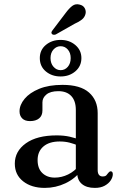

<svg xmlns="http://www.w3.org/2000/svg" viewBox="-20 -883 580 914"><path d="M347.5 -61V-71L341 -74V-359.5Q341 -403 319.2 -426Q297.5 -449 258 -449Q220 -449 201 -433.2Q182 -417.5 182 -396V-357Q182 -332.5 166.2 -319.5Q150.5 -306.5 123 -306.5Q98.5 -306.5 85.8 -319.2Q73 -332 73 -353Q73 -383.5 97 -412.5Q121 -441.5 166.5 -460.2Q212 -479 277.5 -479Q362.5 -479 403.8 -442.5Q445 -406 445 -344.5V-74Q445 -58 451.2 -50.5Q457.5 -43 468.5 -43Q481 -43 486.2 -48.5Q491.5 -54 495.5 -60Q498 -63 500.8 -65.2Q503.5 -67.5 507 -67.5Q512 -67.5 514.5 -63.8Q517 -60 517 -54Q517 -39.5 507.2 -24.5Q497.5 -9.5 478.5 1Q459.5 11.5 431.5 11.5Q392 11.5 369.8 -7.2Q347.5 -26 347.5 -61ZM50.5 -104Q50.5 -163 103.2 -200.8Q156 -238.5 250 -238.5Q284 -238.5 312.2 -232.2Q340.5 -226 362 -216L354 -189.5Q333.5 -198 311.8 -203.8Q290 -209.5 264 -209.5Q214.5 -209.5 186.8 -185.8Q159 -162 159 -121Q159 -80.5 181.8 -59Q204.5 -37.5 240.5 -37.5Q273.5 -37.5 304.2 -52.5Q335 -67.5 357 -95.5L367.5 -72.5Q338 -32.5 291.5 -10.5Q245 11.5 193 11.5Q130 11.5 90.2 -19.8Q50.5 -51 50.5 -104ZM268.5 -519Q227 -519 198.2 -543Q169.5 -567 169.5 -606.5Q169.5 -645 198.2 -669Q227 -693 268.5 -693Q310 -693 338.8 -668.5Q367.5 -644 367.5 -606.5Q367.5 -568 338.8 -543.5Q310 -519 268.5 -519ZM268.5 -663Q249 -663 234.8 -647.5Q220.5 -632 220.5 -606.5Q220.5 -581 234.8 -565Q249 -549 268.5 -549Q289 -549 302.8 -565Q316.5 -581 316.5 -606.5Q316.5 -631.5 302.8 -647.2Q289 -663 268.5 -663ZM292 -820.5Q309 -843.5 324.2 -855Q339.5 -866.5 359.5 -861Q376.5 -857 383.5 -843.8Q390.5 -830.5 387 -816.5Q383 -800.5 370 -790Q357 -779.5 335.5 -770L245.5 -719Q240.5 -717 235.2 -717.5Q230 -718 227 -721.5Q223.5 -726 225.2 -730.5Q227 -735 230.5 -739.5Z"/></svg>

Font: Fraunces 17pt
Style: Regular
Weight: 400
Version: Version 1.000;[b76b70a41]